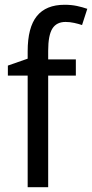

<svg xmlns="http://www.w3.org/2000/svg" viewBox="-20 -785 386 805"><path d="M298 -468H182V0H96V-468H13V-510L96 -539V-570Q96 -670 134.5 -717.5Q173 -765 251 -765Q279 -765 302.5 -760Q326 -755 346 -748L324 -680Q309 -685 291 -689Q273 -693 255 -693Q217 -693 199.5 -665Q182 -637 182 -572V-536H298Z"/></svg>

Font: Noto Sans Gujarati SemiCondensed
Style: Regular
Weight: 400
Width: 4
Designer: Jelle Bosma - Monotype Design Team, Universal Thirst
Foundry: Monotype Imaging Inc.
Version: Version 2.106; ttfautohint (v1.8.4.7-5d5b)